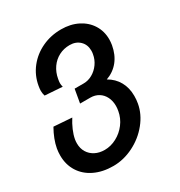

<svg xmlns="http://www.w3.org/2000/svg" viewBox="-179 -681 958 1020"><g transform="rotate(-30 300.0 -171.0)"><path d="M4 23.5Q4 2.5 7.5 -18Q17 -70 49.5 -127.5L160.5 -119.5Q143.5 -93 131.5 -65Q119.5 -37 115 -12Q113 -0.5 113 12.5Q113 43 127.2 66.5Q141.5 90 166.8 103Q192 116 224.5 116Q262 116 297.5 97.2Q333 78.5 357.8 45.8Q382.5 13 389.5 -27Q392.5 -43 392.5 -57Q392.5 -88 380.5 -112Q368.5 -136 346.8 -149.5Q325 -163 296 -163H233.5L248 -246H304Q331.5 -246 357.2 -260.5Q383 -275 401 -300.2Q419 -325.5 424 -356Q426 -365.5 426 -376.5Q426 -414 402 -437Q378 -460 340 -460Q304.5 -460 274.5 -444.5Q244.5 -429 224.5 -400.5Q204.5 -372 198 -335Q195 -319.5 195 -309.5Q195 -299 198.5 -286.5L91.5 -294Q86.5 -310 86.5 -325.5Q86.5 -337.5 89.5 -354.5Q99.5 -413 135.2 -458.5Q171 -504 225 -529.5Q279 -555 342.5 -555Q400 -555 444.5 -532.5Q489 -510 513.8 -470.5Q538.5 -431 538.5 -381.5Q538.5 -365 535.5 -347Q526 -293 496.5 -256.2Q467 -219.5 420.5 -203Q461 -180 482.2 -142Q503.5 -104 503.5 -54.5Q503.5 -30.5 499.5 -9Q489 50 447.5 101.2Q406 152.5 345.5 182.8Q285 213 221.5 213Q156.5 213 107.2 189.2Q58 165.5 31 122.5Q4 79.5 4 23.5Z"/></g></svg>

Font: JuliaMono SemiBold
Style: Italic
Weight: 600
Italic angle: -9°
Monospace: yes
Designer: cormullion
Foundry: corm
Version: Version 0.056; ttfautohint (v1.8.4)